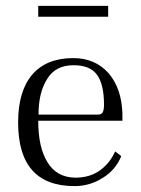

<svg xmlns="http://www.w3.org/2000/svg" viewBox="-20 -627 481 657"><path d="M231 -428.2Q304.7 -428.2 351.1 -377Q396 -325.2 398.9 -238.8V-213.9H110.8Q110.8 -121.6 143.1 -70.8Q173.8 -20.5 236.8 -19Q288.6 -19 323.2 -44.9Q356.4 -69.3 374 -108.9L395 -92.8Q375.5 -44.9 331.1 -18.1Q287.6 9.8 234.9 9.8Q42 9.8 42 -208Q42 -314.5 89.8 -371.1Q138.2 -428.2 231 -428.2ZM231.9 -403.8Q170.4 -403.8 142.1 -357.9Q111.8 -311.5 111.8 -234.9H315.9Q326.7 -234.9 331.1 -242.2Q335.9 -250.5 335.9 -268.1Q335.9 -338.4 312 -371.1Q288.1 -403.8 231.9 -403.8ZM110.8 -569.8V-606.9H350.1V-569.8Z"/></svg>

Font: Unna Light
Style: Regular
Weight: 300
Designer: Jorge de Buen Unna
Foundry: Omnibus-Type
Version: Version 2.007;PS 002.007;hotconv 1.0.88;makeotf.lib2.5.64775